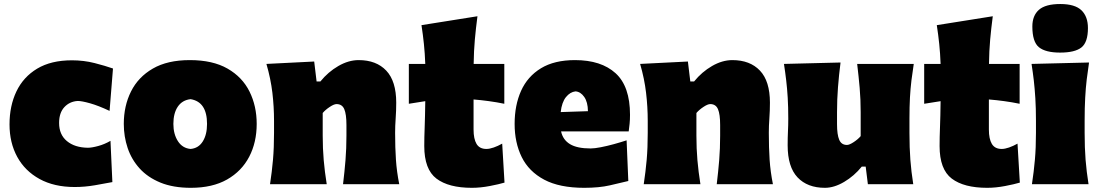

<svg xmlns="http://www.w3.org/2000/svg" viewBox="-20 -898 5363 936"><path d="M344.2 13.7Q244.1 13.7 172.9 -25.4Q101.6 -64.5 64 -133.3Q26.4 -202.1 26.4 -291.5Q26.4 -381.8 60.1 -452.4Q93.8 -522.9 161.4 -563.5Q229 -604 330.6 -604Q388.2 -604 440.9 -590.6Q493.7 -577.1 530.8 -564L514.2 -357.4Q459 -383.3 418.9 -394.5Q378.9 -405.8 358.9 -405.8Q319.3 -403.3 293.7 -375.7Q268.1 -348.1 268.1 -298.8Q268.1 -241.7 306.2 -210.2Q344.2 -178.7 407.7 -177.7Q427.7 -177.7 459 -186.3Q490.2 -194.8 518.6 -211.4L527.8 -10.3Q492.2 -3.4 442.9 5.1Q393.6 13.7 344.2 13.7Z M910.6 17.6Q824.2 17.6 762.2 -7.8Q700.2 -33.2 660.6 -76.9Q621.1 -120.6 602.3 -176.5Q583.5 -232.4 583.5 -293.9Q583.5 -381.8 618.7 -452.1Q653.8 -522.5 725.1 -563.7Q796.4 -605 905.3 -605Q1017.1 -605 1089.4 -563.5Q1161.6 -522 1196.5 -451.4Q1231.4 -380.9 1231.4 -293.9Q1231.4 -204.1 1194.8 -133.8Q1158.2 -63.5 1086.9 -22.9Q1015.6 17.6 910.6 17.6ZM909.2 -171.9Q947.8 -175.3 968.5 -208.5Q989.3 -241.7 989.3 -293.9Q989.3 -401.4 909.2 -414.6Q868.7 -410.2 846.9 -378.2Q825.2 -346.2 825.2 -293.9Q825.2 -244.1 847.4 -209.7Q869.6 -175.3 909.2 -171.9Z M1296.4 0Q1305.7 -61 1310.8 -119.1Q1315.9 -177.2 1315.9 -250.5V-308.6Q1315.9 -377 1307.9 -445.6Q1299.8 -514.2 1278.8 -586.4L1511.7 -598.1L1523.4 -501H1542Q1579.6 -547.4 1629.4 -576.2Q1679.2 -605 1728.5 -605Q1814.5 -605 1863 -553.7Q1911.6 -502.4 1911.6 -397.5Q1911.6 -358.9 1908.9 -321.3Q1906.2 -283.7 1906.2 -250.5Q1906.2 -177.2 1910.2 -119.1Q1914.1 -61 1926.3 0H1652.3Q1659.7 -61 1664.3 -117.4Q1668.9 -173.8 1668.9 -236.8V-288.6Q1668.9 -340.8 1658.4 -365.7Q1647.9 -390.6 1620.6 -390.6Q1608.4 -390.6 1587.4 -376.7Q1566.4 -362.8 1553.2 -347.2V-236.8Q1553.2 -173.8 1558.1 -117.4Q1563 -61 1572.8 0Z M2280.3 17.6Q2167 17.6 2107.7 -27.3Q2048.3 -72.3 2048.3 -186Q2048.3 -228 2050.3 -278.6Q2052.2 -329.1 2053.2 -404.8L1973.1 -392.1V-586.4H2053.2Q2051.3 -638.2 2046.6 -683.1Q2042 -728 2034.7 -775.4L2307.6 -818.8Q2299.8 -759.8 2294.9 -705.3Q2290 -650.9 2289.1 -586.4H2438.5V-392.1Q2400.9 -399.9 2363 -405Q2325.2 -410.2 2288.6 -413.1V-266.6Q2288.6 -220.7 2303.2 -196.3Q2317.9 -171.9 2351.1 -171.9Q2366.7 -171.9 2387 -179Q2407.2 -186 2428.2 -197.8L2439.5 -7.8Q2413.6 0 2367.9 8.8Q2322.3 17.6 2280.3 17.6Z M2828.1 17.6Q2707.5 17.6 2632.8 -22.2Q2558.1 -62 2523.4 -132.3Q2488.8 -202.6 2488.8 -293.9Q2488.8 -385.3 2520.3 -455.3Q2551.8 -525.4 2617.2 -565.2Q2682.6 -605 2783.2 -605Q2910.6 -605 2981 -541Q3051.3 -477.1 3051.3 -338.4Q3051.3 -313.5 3049.3 -294.7Q3047.4 -275.9 3044.9 -257.3H2715.3Q2724.1 -216.3 2758.8 -195.3Q2793.5 -174.3 2859.4 -174.3Q2878.4 -174.3 2908.7 -180.2Q2939 -186 2972.7 -195.3Q3006.3 -204.6 3034.7 -213.9L3043 -15.6Q3004.9 -6.3 2952.9 5.6Q2900.9 17.6 2828.1 17.6ZM2846.2 -356Q2845.7 -400.4 2828.1 -425.5Q2810.5 -450.7 2785.6 -452.6Q2759.3 -449.7 2739 -424.6Q2718.8 -399.4 2713.4 -351.6Z M3118.2 0Q3127.4 -61 3132.6 -119.1Q3137.7 -177.2 3137.7 -250.5V-308.6Q3137.7 -377 3129.6 -445.6Q3121.6 -514.2 3100.6 -586.4L3333.5 -598.1L3345.2 -501H3363.8Q3401.4 -547.4 3451.2 -576.2Q3501 -605 3550.3 -605Q3636.2 -605 3684.8 -553.7Q3733.4 -502.4 3733.4 -397.5Q3733.4 -358.9 3730.7 -321.3Q3728 -283.7 3728 -250.5Q3728 -177.2 3731.9 -119.1Q3735.8 -61 3748 0H3474.1Q3481.4 -61 3486.1 -117.4Q3490.7 -173.8 3490.7 -236.8V-288.6Q3490.7 -340.8 3480.2 -365.7Q3469.7 -390.6 3442.4 -390.6Q3430.2 -390.6 3409.2 -376.7Q3388.2 -362.8 3375 -347.2V-236.8Q3375 -173.8 3379.9 -117.4Q3384.8 -61 3394.5 0Z M4001.5 17.6Q3916 17.6 3867.9 -33.4Q3819.8 -84.5 3819.8 -189.5Q3819.8 -228 3821.3 -257.3Q3822.8 -286.6 3822.8 -319.8Q3822.8 -377.4 3820.1 -422.1Q3817.4 -466.8 3812.7 -506.3Q3808.1 -545.9 3801.8 -586.4L4077.6 -593.3Q4069.8 -532.2 4065.2 -472.9Q4060.5 -413.6 4060.5 -351.1V-293Q4060.5 -241.2 4071.3 -216.3Q4082 -191.4 4108.9 -191.4Q4120.6 -191.4 4141.6 -205.1Q4162.6 -218.8 4175.8 -234.4V-351.1Q4175.8 -413.6 4170.9 -469.5Q4166 -525.4 4158.7 -586.4H4434.6Q4428.2 -545.9 4423.3 -506.3Q4418.5 -466.8 4416 -422.1Q4413.6 -377.4 4413.6 -319.8V-250.5Q4413.6 -177.2 4418 -119.1Q4422.4 -61 4432.1 0H4210.9L4200.2 -85.9H4181.2Q4144 -40 4095.2 -11.2Q4046.4 17.6 4001.5 17.6Z M4792.5 17.6Q4679.2 17.6 4619.9 -27.3Q4560.5 -72.3 4560.5 -186Q4560.5 -228 4562.5 -278.6Q4564.5 -329.1 4565.4 -404.8L4485.4 -392.1V-586.4H4565.4Q4563.5 -638.2 4558.8 -683.1Q4554.2 -728 4546.9 -775.4L4819.8 -818.8Q4812 -759.8 4807.1 -705.3Q4802.2 -650.9 4801.3 -586.4H4950.7V-392.1Q4913.1 -399.9 4875.2 -405Q4837.4 -410.2 4800.8 -413.1V-266.6Q4800.8 -220.7 4815.4 -196.3Q4830.1 -171.9 4863.3 -171.9Q4878.9 -171.9 4899.2 -179Q4919.4 -186 4940.4 -197.8L4951.7 -7.8Q4925.8 0 4880.1 8.8Q4834.5 17.6 4792.5 17.6Z M5010.7 0Q5020 -61 5025.1 -119.1Q5030.3 -177.2 5030.3 -250.5V-308.6Q5030.3 -371.1 5027.3 -418.5Q5024.4 -465.8 5019.8 -505.9Q5015.1 -545.9 5008.8 -586.4L5289.1 -593.3Q5282.7 -551.8 5277.8 -510.7Q5272.9 -469.7 5270.3 -421.4Q5267.6 -373 5267.6 -308.6V-250.5Q5267.6 -177.2 5272.2 -119.1Q5276.9 -61 5286.6 0ZM5147.9 -641.6Q5077.1 -641.6 5044.9 -667.7Q5012.7 -693.8 5012.7 -769Q5012.7 -821.8 5044.7 -850.1Q5076.7 -878.4 5148.9 -878.4Q5220.2 -878.4 5252 -847.9Q5283.7 -817.4 5283.7 -761.2Q5283.7 -691.9 5252 -666.7Q5220.2 -641.6 5147.9 -641.6Z"/></svg>

Font: Pinar-DS1-FD Black
Style: Regular
Weight: 900
Designer: Amin Abedi
Version: Version 2.000